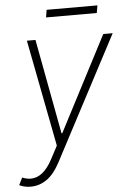

<svg xmlns="http://www.w3.org/2000/svg" viewBox="-73 -739 668 988"><g transform="rotate(-5 261.0 -245.0)"><path d="M-13.5 191.8 5.3 153.8Q28.4 163.4 49 163.4Q114 163.4 161.2 73.9L197.4 5.7L90.9 -545.5H135.3L226.9 -55.4H230.8L485.4 -545.5H534.1L197.8 92.7Q167.3 150.6 129.1 177.6Q90.9 204.5 45.1 204.5Q28.8 204.5 13.7 201Q-1.4 197.4 -13.5 191.8ZM206 -695H468.4L461.6 -656.2H199.6Z"/></g></svg>

Font: Inter P Extra Light
Style: Italic
Weight: 200
Italic angle: 9.39999°
Designer: Rasmus Andersson
Foundry: rsms
Version: Version 3.018;git-588b23468